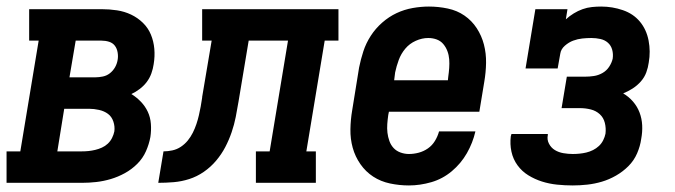

<svg xmlns="http://www.w3.org/2000/svg" viewBox="-39 -558 2059 586"><path d="M-19 0V-96H23L79 -434H50V-530H271Q295 -530 318 -526.5Q341 -523 361 -513.5Q381 -504 397 -488.5Q413 -473 421.5 -452.5Q430 -432 432 -409Q434 -386 430 -362Q428 -348 423 -334Q418 -320 409 -308Q400 -296 387.5 -286.5Q375 -277 362 -271Q378 -261 391 -247.5Q404 -234 412 -217Q420 -200 421.5 -180Q423 -160 420 -140Q416 -118 406.5 -96.5Q397 -75 380 -58Q363 -41 342 -29.5Q321 -18 299 -11.5Q277 -5 255 -2.5Q233 0 211 0ZM173 -322H252Q263 -322 275 -324.5Q287 -327 296.5 -334.5Q306 -342 312 -352.5Q318 -363 320 -375Q322 -386 320 -398Q318 -410 311.5 -418.5Q305 -427 294 -430.5Q283 -434 271 -434H192ZM136 -96H211Q221 -96 231 -97Q241 -98 251.5 -100.5Q262 -103 272 -107.5Q282 -112 290 -119.5Q298 -127 303 -137Q308 -147 310 -157Q312 -172 307 -187Q302 -202 290.5 -210.5Q279 -219 263.5 -222.5Q248 -226 233 -226H157Z M444 0 460 -96Q473 -96 487 -99Q501 -102 513 -110Q525 -118 534 -129Q543 -140 549.5 -153Q556 -166 560.5 -179.5Q565 -193 568 -206Q571 -219 573.5 -232.5Q576 -246 578 -260V-261Q578 -261 578 -261Q578 -261 578 -262L607 -434H578V-530H994V-434H952L896 -96H925V0H742V-96H784L840 -434H720L689 -248Q685 -224 680.5 -201Q676 -178 668 -154.5Q660 -131 648.5 -109Q637 -87 620.5 -67.5Q604 -48 583 -33.5Q562 -19 538.5 -11.5Q515 -4 491 -2Q467 0 444 0Z M1209 8Q1180 8 1151.5 2Q1123 -4 1100 -19Q1077 -34 1061 -57Q1045 -80 1037.5 -107Q1030 -134 1030.5 -163.5Q1031 -193 1036 -222L1057 -352Q1062 -377 1070 -401.5Q1078 -426 1092.5 -448.5Q1107 -471 1127.5 -489Q1148 -507 1171.5 -518Q1195 -529 1220.5 -533.5Q1246 -538 1270 -538Q1299 -538 1327.5 -532Q1356 -526 1378.5 -510.5Q1401 -495 1416 -472Q1431 -449 1438 -422Q1445 -395 1444.5 -366Q1444 -337 1439 -308L1424 -217H1148L1146 -207Q1144 -193 1143 -179.5Q1142 -166 1143.5 -153Q1145 -140 1149.5 -127.5Q1154 -115 1162.5 -106Q1171 -97 1183.5 -92.5Q1196 -88 1209 -88Q1224 -88 1239 -92Q1254 -96 1267 -105Q1280 -114 1288.5 -128Q1297 -142 1301 -157H1412Q1404 -122 1386 -90.5Q1368 -59 1340 -35.5Q1312 -12 1277.5 -2Q1243 8 1209 8ZM1164 -313H1328L1329 -323Q1331 -337 1332 -350.5Q1333 -364 1332 -377Q1331 -390 1326.5 -402Q1322 -414 1314 -423.5Q1306 -433 1294 -437.5Q1282 -442 1268 -442Q1249 -442 1230 -433.5Q1211 -425 1198 -409.5Q1185 -394 1178 -375Q1171 -356 1167 -337Z M1709 8Q1685 8 1661 5.5Q1637 3 1615 -4Q1593 -11 1573.5 -23Q1554 -35 1540.5 -53.5Q1527 -72 1522 -95Q1517 -118 1520 -142Q1521 -144 1521 -145.5Q1521 -147 1522 -149H1633Q1633 -148 1633 -147.5Q1633 -147 1633 -146Q1630 -132 1636.5 -119.5Q1643 -107 1654.5 -100Q1666 -93 1680.5 -90.5Q1695 -88 1709 -88Q1719 -88 1729.5 -89Q1740 -90 1750.5 -92.5Q1761 -95 1771 -100Q1781 -105 1789 -112.5Q1797 -120 1802 -130Q1807 -140 1809 -150Q1811 -167 1807 -183Q1803 -199 1791.5 -209.5Q1780 -220 1764 -224Q1748 -228 1731 -228H1675L1691 -324H1747Q1760 -324 1773.5 -326Q1787 -328 1799.5 -335Q1812 -342 1820 -354Q1828 -366 1831 -379Q1833 -393 1829.5 -406Q1826 -419 1816.5 -427.5Q1807 -436 1793.5 -439Q1780 -442 1766 -442Q1752 -442 1738 -440.5Q1724 -439 1710.5 -434Q1697 -429 1685 -418.5Q1673 -408 1671 -394L1663 -349H1565L1595 -530H1693L1688 -499Q1699 -509 1712 -517Q1725 -525 1739 -530Q1753 -535 1767.5 -536.5Q1782 -538 1796 -538Q1830 -538 1862 -527Q1894 -516 1914 -492Q1934 -468 1940.5 -434.5Q1947 -401 1941 -367Q1939 -352 1933.5 -337Q1928 -322 1917 -309.5Q1906 -297 1892 -288Q1878 -279 1863 -273Q1880 -263 1893 -248Q1906 -233 1913 -214.5Q1920 -196 1921 -175.5Q1922 -155 1918 -134Q1915 -112 1905.5 -90Q1896 -68 1879 -51Q1862 -34 1841 -22Q1820 -10 1798 -3.5Q1776 3 1753.5 5.5Q1731 8 1709 8Z"/></svg>

Font: Iosevka Curly Slab Oblique
Style: Bold
Weight: 700
Italic angle: -9°
Monospace: yes
Designer: Belleve Invis
Foundry: Belleve Invis
Version: Version 11.1.0; ttfautohint (v1.8.3)